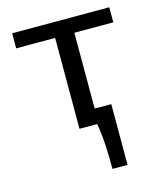

<svg xmlns="http://www.w3.org/2000/svg" viewBox="-108 -578 736 872"><g transform="rotate(-15 260.0 -141.5)"><path d="M297.9 0C310.1 61 312.5 152.8 312.5 214.8H383.3V-70.8H305.2V-427.2H488.3V-498H31.7V-427.2H214.8V0Z"/></g></svg>

Font: Andika
Style: Regular
Weight: 400
Designer: Victor Gaultney, Annie Olsen, Julie Remington, Don Collingsworth, Eric Hays
Foundry: SIL International
Version: Version 1.000